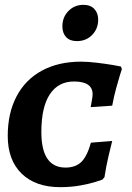

<svg xmlns="http://www.w3.org/2000/svg" viewBox="-20 -765 545 794"><path d="M12 -203Q12 -297 48.5 -366.5Q85 -436 153.5 -473Q222 -510 315 -510Q344 -510 381 -505.5Q418 -501 445 -496.5Q472 -492 480 -490L484 -479Q482 -474 476 -454.5Q470 -435 460.5 -400.5Q451 -366 444 -328L355 -322Q356 -328 359.5 -347Q363 -366 363 -375Q363 -428 286 -428Q221 -428 186 -375Q151 -322 151 -219Q151 -72 251 -72Q292 -72 316 -95Q340 -118 356 -175L444 -182Q440 -168 429 -120.5Q418 -73 412 -32L403 -22Q397 -20 374 -12.5Q351 -5 312 2Q273 9 229 9Q127 9 69.5 -47Q12 -103 12 -203ZM238 -656Q238 -694 263 -719.5Q288 -745 325 -745Q354 -745 370 -728Q386 -711 386 -684Q386 -646 361 -620.5Q336 -595 298 -595Q269 -595 253.5 -611.5Q238 -628 238 -656Z"/></svg>

Font: Alegreya SC
Style: Bold Italic
Weight: 700
Italic angle: -7°
Designer: Juan Pablo del Peral
Foundry: Huerta Tipografica
Version: Version 2.007; ttfautohint (v1.6)